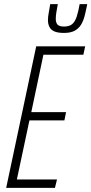

<svg xmlns="http://www.w3.org/2000/svg" viewBox="-20 -913 444 933"><path d="M10 0 156 -688H394L385 -647H191L132 -368H301L293 -328H123L62 -41H257L247 0ZM291 -753Q261 -753 244 -760.5Q227 -768 220 -782.5Q213 -797 213 -815Q213 -832 217 -852Q221 -872 224 -893H261Q257 -872 254 -854Q251 -836 251 -822Q251 -803 259.5 -793.5Q268 -784 291 -784Q317 -784 331 -796Q345 -808 353 -833Q361 -858 367 -893H404Q398 -862 391.5 -836.5Q385 -811 373.5 -792.5Q362 -774 342.5 -763.5Q323 -753 291 -753Z"/></svg>

Font: Saira ExtraCondensed ExtraLight
Style: Italic
Weight: 250
Width: 2
Italic angle: -12°
Designer: Hector Gatti with collaboration of the Omnibus-Type team
Foundry: Omnibus-Type
Version: Version 1.101